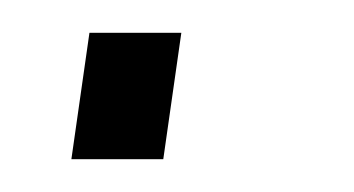

<svg xmlns="http://www.w3.org/2000/svg" viewBox="-20 -97 216 117"><path d="M23.5 0 34.5 -77H90.5L79.5 0Z"/></svg>

Font: Public Sans Thin Thin
Style: Italic
Weight: 250
Italic angle: -8°
Version: Version 2.001